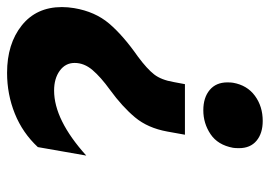

<svg xmlns="http://www.w3.org/2000/svg" viewBox="-138 -442 763 543"><g transform="rotate(90 243.5 -170.5)"><path d="M228 58Q194 58 172 42Q150 26 150 0Q150 -27 170 -50.5Q190 -74 226 -100Q274 -135 304 -171Q334 -207 344 -262L353 -312H210L204 -280Q198 -245 182.5 -225Q167 -205 132 -179Q72 -137 38.5 -97.5Q5 -58 -5 1Q-8 19 -8 36Q-8 108 44 149.5Q96 191 178 191Q239 191 293.5 169Q348 147 388 104L412 -33Q311 58 228 58ZM390 -448Q391 -454 391 -465Q391 -497 370 -514.5Q349 -532 314 -532Q273 -532 243 -510Q213 -488 206 -448Q205 -442 205 -432Q205 -400 226.5 -382Q248 -364 284 -364Q321 -364 351.5 -384.5Q382 -405 390 -448Z"/></g></svg>

Font: Geom Bold
Style: Bold Italic
Weight: 700
Italic angle: -10°
Version: Version 1.102